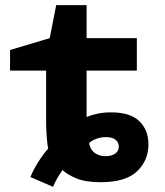

<svg xmlns="http://www.w3.org/2000/svg" viewBox="-20 -697 640 745"><path d="M98 -10Q110 -40 130 -71Q150 -102 167 -120Q164 -133 161.5 -163.5Q159 -194 159 -222V-423H19V-503L173 -549L198 -677H316V-549H511V-423H316V-243Q335 -251 358.5 -256Q382 -261 411 -261Q486 -261 521 -226.5Q556 -192 556 -137Q556 -74 511.5 -32Q467 10 371 10Q312 10 276 -5Q240 -20 223 -37Q214 -26 203 -7Q192 12 186 28ZM390 -91Q413 -91 427 -101Q441 -111 441 -128Q441 -145 428 -155Q415 -165 391 -165Q372 -165 354 -158.5Q336 -152 326 -142Q329 -118 346.5 -104.5Q364 -91 390 -91Z"/></svg>

Font: Noto Sans Mono ExtraBold
Style: Regular
Weight: 800
Designer: Monotype Design Team
Foundry: Monotype Imaging Inc.
Version: Version 2.014